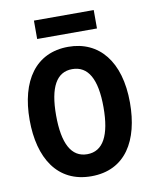

<svg xmlns="http://www.w3.org/2000/svg" viewBox="-80 -750 660 822"><g transform="rotate(-10 250.0 -339.5)"><path d="M124 -609H384V-689H124ZM251 10C400 10 468 -108 468 -272C468 -452 382 -553 249 -553C107 -553 32 -443 32 -273C32 -107 104 10 251 10ZM250 -86C181 -86 147 -150 147 -273C147 -395 181 -456 249 -456C318 -456 353 -395 353 -272C353 -150 319 -86 250 -86Z"/></g></svg>

Font: Noto Sans Mono ExtraCondensed SemiBold
Style: Regular
Weight: 600
Width: 2
Designer: Monotype Design Team
Foundry: Monotype Imaging Inc.
Version: Version 2.014